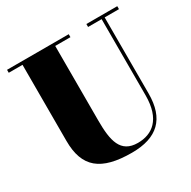

<svg xmlns="http://www.w3.org/2000/svg" viewBox="-168 -915 1090 1093"><g transform="rotate(-30 377.0 -368.0)"><path d="M14.5 -750V-730.5H105V-230C105 -57 192 14.5 395 14.5C563 14.5 645 -65 645 -230V-730.5H739V-750H536V-730.5H625V-230C625 -71.5 546.5 -17 452.5 -17C338.5 -17 320 -108 320 -240V-730.5H420V-750Z"/></g></svg>

Font: Bodoni* 11pt Fatface
Style: Regular
Weight: 900
Version: Version 2.3